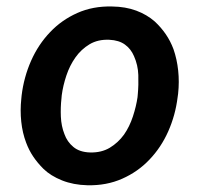

<svg xmlns="http://www.w3.org/2000/svg" viewBox="-20 -558 627 589"><path d="M46.4 -265.6 45.4 -255.4Q41.5 -219.2 45.2 -184.8Q48.8 -150.4 60.1 -120.6Q68.8 -97.2 81.8 -77.9Q94.7 -58.6 113.3 -40Q135.3 -18.6 170.2 -4.6Q205.1 9.3 248 10.3Q306.6 11.7 355 -9.8Q403.3 -31.2 438.5 -68.4Q474.1 -105.5 496.1 -155Q518.1 -204.6 524.9 -259.8L526.4 -270.5Q530.3 -306.6 526.6 -341.6Q522.9 -376.5 512.2 -407.2Q502.9 -432.1 488.3 -453.4Q473.6 -474.6 454.6 -492.2Q430.7 -513.2 397.9 -525.4Q365.2 -537.6 323.7 -538.1Q265.1 -539.6 217 -518.1Q168.9 -496.6 133.8 -459.5Q97.7 -421.9 75.4 -371.6Q53.2 -321.3 46.4 -265.6ZM168.5 -255.4 169.4 -265.6Q173.3 -295.4 183.6 -326.2Q193.8 -356.9 211.4 -381.8Q229 -406.7 254.6 -422.1Q280.3 -437.5 315.4 -436Q345.2 -434.6 363.5 -421.1Q381.8 -407.7 391.1 -385.7Q403.3 -358.4 404.3 -327.9Q405.3 -297.4 402.8 -270L401.9 -259.8Q397.9 -231.9 387.7 -200.7Q377.4 -169.4 360.4 -145Q342.3 -120.1 316.7 -104.7Q291 -89.4 256.3 -90.3Q224.1 -91.3 205.1 -107.2Q186 -123 177.7 -146.5Q168 -170.9 166.7 -200Q165.5 -229 168.5 -255.4Z"/></svg>

Font: Roboto Mono SemiBold
Style: Italic
Weight: 600
Italic angle: -10°
Monospace: yes
Designer: Google
Version: Version 3.000